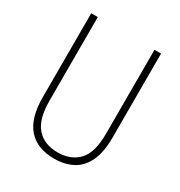

<svg xmlns="http://www.w3.org/2000/svg" viewBox="-171 -833 902 962"><g transform="rotate(30 280.0 -352.0)"><path d="M482 -228Q482 -142 456.5 -89.5Q431 -37 385.5 -13.5Q340 10 280 10Q182 10 130 -49Q78 -108 78 -229V-714H116V-231Q116 -123 159 -74.5Q202 -26 280 -26Q355 -26 399.5 -72Q444 -118 444 -229V-714H482Z"/></g></svg>

Font: Noto Sans Lao Condensed ExtraLight
Style: Regular
Weight: 200
Width: 3
Designer: Monotype Design Team
Foundry: Monotype Imaging Inc.
Version: Version 2.003; ttfautohint (v1.8.4.7-5d5b)